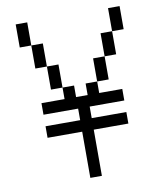

<svg xmlns="http://www.w3.org/2000/svg" viewBox="-99 -1013 930 1092"><g transform="rotate(-10 366.5 -466.5)"><path d="M600 -800V-933.3H666.7V-800ZM600 -333.3V-266.7H400V0H333.3V-266.7H133.3V-333.3H333.3V-400H133.3V-466.7H266.7V-533.3H333.3V-466.7H400V-533.3H466.7V-466.7H600V-400H400V-333.3ZM600 -666.7H533.3V-800H600ZM133.3 -666.7V-800H200V-666.7ZM133.3 -800H66.7V-933.3H133.3ZM266.7 -533.3H200V-666.7H266.7ZM533.3 -666.7V-533.3H466.7V-666.7Z"/></g></svg>

Font: Galmuri14 Regular
Style: Regular
Weight: 400
Designer: Lee Minseo (quiple)
Version: Version 2.399;hotconv 1.1.1;makeotfexe 2.6.0 DEVELOPMENT